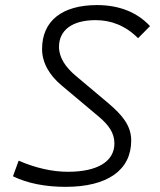

<svg xmlns="http://www.w3.org/2000/svg" viewBox="-20 -723 626 753"><path d="M237.3 9.8C401.4 9.8 494.6 -55.7 494.6 -171.9C494.6 -231 458.5 -272.5 405.3 -317.9L276.4 -426.3C237.8 -459 211.4 -496.6 211.4 -539.1C211.4 -605.5 264.2 -644 355 -644C415 -644 471.7 -623 521.5 -573.2L568.4 -620.6C518.1 -674.8 447.3 -703.1 360.8 -703.1C223.6 -703.1 145 -641.1 145 -530.8C145 -476.1 174.8 -427.2 220.7 -388.7L369.6 -263.7C404.3 -233.9 428.7 -203.1 428.7 -160.6C428.7 -89.8 362.3 -49.3 246.6 -49.3C184.6 -49.3 118.7 -64.5 53.2 -92.8L30.8 -31.7C86.4 -4.4 157.2 9.8 237.3 9.8Z"/></svg>

Font: Cascadia Mono PL Light
Style: Italic
Weight: 300
Italic angle: -10°
Monospace: yes
Designer: Aaron Bell
Foundry: Saja Typeworks
Version: Version 2404.023